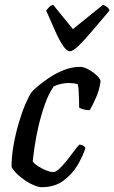

<svg xmlns="http://www.w3.org/2000/svg" viewBox="-20 -778 475 798"><path d="M153 0Q141 0 123.5 -7Q106 -14 87.5 -26Q69 -38 53 -53Q37 -68 28 -84Q28 -128 36.5 -175.5Q45 -223 58 -267Q71 -311 85.5 -345Q100 -379 112 -396Q122 -407 142.5 -424Q163 -441 190 -458.5Q217 -476 248.5 -488Q280 -500 313 -500Q329 -500 348.5 -489Q368 -478 382.5 -464Q397 -450 398 -441Q394 -407 379.5 -373.5Q365 -340 353 -320Q338 -320 326 -323.5Q314 -327 309 -331Q309 -340 308.5 -359.5Q308 -379 307 -399Q306 -419 303 -428Q293 -431 283 -432Q273 -433 265 -433Q250 -433 234 -429.5Q218 -426 203 -419Q181 -386 165.5 -341.5Q150 -297 139.5 -251Q129 -205 123.5 -166.5Q118 -128 116 -107Q123 -97 138.5 -87Q154 -77 171.5 -70Q189 -63 202 -63Q212 -63 227 -77Q242 -91 257.5 -110.5Q273 -130 287 -149Q301 -168 310 -177Q319 -177 326 -172.5Q333 -168 335 -163Q325 -130 302.5 -92Q280 -54 243.5 -27Q207 0 153 0ZM270 -565Q258 -565 243 -586.5Q228 -608 210.5 -646.5Q193 -685 172 -734Q178 -742 184 -748.5Q190 -755 201 -758L283 -657L408 -758Q419 -754 426.5 -747.5Q434 -741 435 -734Q394 -686 361.5 -647.5Q329 -609 306 -587Q283 -565 270 -565Z"/></svg>

Font: Texturina 12pt Medium
Style: Italic
Weight: 500
Italic angle: -11°
Designer: Guillermo Torres Carreño
Foundry: Omnibus-Type
Version: Version 1.002